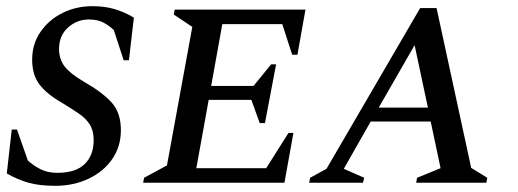

<svg xmlns="http://www.w3.org/2000/svg" viewBox="-20 -591 1674 621"><path d="M159 10Q107 10 72 0Q37 -10 2 -30L18 -172H35L70 -72Q87 -56 110.5 -44Q134 -32 165 -32Q225 -32 254 -60.5Q283 -89 283 -138Q283 -168 270.5 -188Q258 -208 234.5 -224Q211 -240 178 -260Q131 -287 107.5 -318Q84 -349 84 -398Q84 -449 111 -488Q138 -527 182 -549Q226 -571 279 -571Q319 -571 351 -561.5Q383 -552 413 -534L397 -396H380L348 -494Q333 -508 314.5 -518Q296 -528 267 -528Q229 -528 200 -502Q171 -476 171 -433Q171 -399 189.5 -375.5Q208 -352 251 -327Q312 -292 341.5 -259Q371 -226 371 -170Q371 -117 343 -76.5Q315 -36 266.5 -13Q218 10 159 10Z M443 0 446 -16 520 -56 602 -504 542 -544 545 -560H968L942 -414H925L893 -513H699L663 -313H800L857 -383H873L837 -193H820L793 -268H655L615 -47H841L913 -161H929L900 0Z M980 0 983 -16 1036 -45 1339 -565H1392L1504 -48L1556 -16L1553 0H1326L1329 -16L1405 -47L1373 -198H1179L1092 -45L1158 -16L1154 0ZM1205 -243H1364L1321 -445Z"/></svg>

Font: Spectral SC Medium
Style: Italic
Weight: 500
Italic angle: -10°
Designer: Jean-Baptiste Levee
Foundry: Production Type
Version: Version 2.001